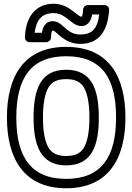

<svg xmlns="http://www.w3.org/2000/svg" viewBox="-20 -965 706 1024"><path d="M333 -665C525.4 -665 599 -545.5 599 -338C599 -129 521.4 -11 333 -11C142.1 -11 67 -132 67 -338C67 -544.9 141.5 -665 333 -665ZM333 -715C107.4 -715 17 -558 17 -338C17 -118.9 107.8 39 333 39C555.1 39 649 -115.3 649 -338C649 -558.4 559.5 -715 333 -715ZM333 -593C195.5 -593 159 -487.1 159 -338C159 -189.6 196.4 -83 333 -83C470.5 -83 507 -188.9 507 -338C507 -487 470.4 -593 333 -593ZM457 -338C457 -260 445.2 -206.1 426.7 -176.1C409.4 -148.1 381.3 -133 333 -133C285.5 -133 257.4 -148 239.7 -176.3C220.9 -206.2 209 -260.1 209 -338C209 -416 220.8 -469.9 239.3 -499.9C256.6 -527.9 284.7 -543 333 -543C381.3 -543 409.4 -527.9 426.7 -499.9C445.2 -469.9 457 -416 457 -338ZM203.5 -790H164.8C173.3 -859.1 203.2 -895 266 -895C297.7 -895 317.9 -881.9 339.4 -865.6C360.6 -849.5 382.2 -826 415 -826C454.6 -826 468.3 -865.1 471.4 -888H509.5C499.6 -814.9 474.4 -781 408 -781C360.2 -781 339.1 -806.3 305.1 -835.1C292.5 -845.8 276.6 -852 260 -852C221.9 -852 207.2 -818.2 203.5 -790ZM415 -876C410.3 -876 406.1 -877.2 400.4 -881.7C391 -889.1 380.7 -897 369.6 -905.4C346.4 -923 313.7 -945 266 -945C160.9 -945 115.6 -862.4 113 -765.7C112.6 -750.8 124.7 -740 138 -740H227C237.7 -740 252 -749.9 252 -765C252 -791.4 257.4 -802 260 -802C264.7 -802 268.1 -800.9 272.9 -796.9C301.3 -772.9 338.4 -731 408 -731C517.5 -731 555.9 -813.6 562 -911.5C563 -927.9 549.9 -938 537 -938H448C437.3 -938 423 -928.1 423 -913C423 -892.8 417.9 -876 415 -876Z"/></svg>

Font: Fog Sans
Style: Outline
Weight: 700
Foundry: Intel Corporation
Version: Version 1.00